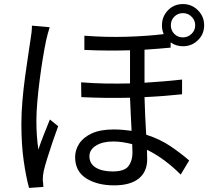

<svg xmlns="http://www.w3.org/2000/svg" viewBox="-20 -879 1040 951"><path d="M226.1 -744.1Q221.7 -731.4 216.3 -710.9Q210.9 -690.4 208 -676.8Q200.7 -642.1 192.4 -591.8Q184.1 -541.5 176.8 -485.1Q169.4 -428.7 164.8 -374.8Q160.2 -320.8 160.2 -278.8Q160.2 -208 169.9 -138.2Q181.2 -171.9 197.8 -214.1Q214.4 -256.3 227.1 -287.1L268.1 -253.9Q255.4 -219.7 241 -177.5Q226.6 -135.3 214.6 -96.4Q202.6 -57.6 196.8 -33.2Q191.9 -9.8 191.9 12.2Q192.9 18.6 193.6 28.6Q194.3 38.6 194.8 46.9L124 51.8Q108.9 -2 97.4 -82.5Q85.9 -163.1 85.9 -265.1Q85.9 -320.3 91.1 -380.1Q96.2 -439.9 104 -497.1Q111.8 -554.2 119.1 -602.1Q126.5 -649.9 130.9 -681.2Q133.8 -698.2 136 -716.8Q138.2 -735.4 138.2 -752ZM826.2 -753.9Q826.2 -728.5 843.3 -711.2Q860.4 -693.8 886.2 -693.8Q910.6 -693.8 928.7 -711.2Q946.8 -728.5 946.8 -753.9Q946.8 -778.8 928.7 -796.4Q910.6 -814 886.2 -814Q860.4 -814 843.3 -796.4Q826.2 -778.8 826.2 -753.9ZM634.8 -165Q611.8 -170.9 588.1 -174.6Q564.5 -178.2 541 -178.2Q487.8 -178.2 455.3 -157.7Q422.9 -137.2 422.9 -105Q422.9 -68.4 454.1 -49.1Q485.4 -29.8 538.1 -29.8Q596.7 -29.8 616.5 -56.4Q636.2 -83 636.2 -123ZM782.2 -753.9Q782.2 -797.4 812 -828.1Q841.8 -858.9 886.2 -858.9Q929.7 -858.9 960.4 -828.1Q991.2 -797.4 991.2 -753.9Q991.2 -710 960.4 -679.9Q929.7 -649.9 886.2 -649.9Q852.1 -649.9 825.2 -668.9V-643.1Q796.4 -640.1 763.9 -637.7Q731.4 -635.3 695.8 -632.8V-469.2Q746.1 -472.2 793 -476.3Q839.8 -480.5 881.8 -484.9V-412.1Q842.3 -407.7 795.4 -404.1Q748.5 -400.4 695.8 -397.9Q696.8 -350.6 699.2 -303Q701.7 -255.4 704.1 -211.9Q773.9 -189.5 826.7 -153.3Q879.4 -117.2 917 -84L875 -14.2Q837.4 -52.2 795.2 -83.7Q752.9 -115.2 708 -137.2L709 -89.8Q709 -28.3 667.2 5.4Q625.5 39.1 544.9 39.1Q461.9 39.1 407 4.4Q352.1 -30.3 352.1 -101.1Q352.1 -136.2 372.3 -167.5Q392.6 -198.7 434.8 -218.3Q477.1 -237.8 543 -237.8Q566.4 -237.8 588.6 -235.8Q610.8 -233.9 631.8 -231Q629.9 -269 627.7 -312.3Q625.5 -355.5 624 -395Q504.4 -392.1 382.8 -397.9L381.8 -471.2Q443.4 -466.3 504.4 -465.3Q565.4 -464.4 624 -465.8V-629.9Q570.8 -628.4 513.9 -628.7Q457 -628.9 397.9 -631.8V-702.1Q507.3 -693.8 608.6 -697Q710 -700.2 791 -710Q782.2 -729.5 782.2 -753.9Z"/></svg>

Font: Source Han Sans CN
Style: Regular
Weight: 400
Designer: Ryoko NISHIZUKA  (kana, bopomofo & ideographs); Paul D. Hunt (Latin, Greek & Cyrillic); Sandoll Communications , Soo-you
Foundry: Adobe
Version: Version 2.004;hotconv 1.0.118;makeotfexe 2.5.65603